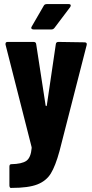

<svg xmlns="http://www.w3.org/2000/svg" viewBox="-20 -720 450 939"><path d="M26 187V95Q26 83 35 83Q87 82 109 66.5Q131 51 135 3L134 -3L7 -502V-506Q7 -515 18 -515H144Q156 -515 157 -504L203 -205Q204 -201 206 -201Q208 -201 209 -205L253 -504Q254 -515 266 -515L393 -513Q407 -513 404 -500L271 19Q251 92 228.5 128.5Q206 165 162.5 182Q119 199 37 199H32Q30 199 28 195.5Q26 192 26 187ZM135 -590 194 -692Q198 -700 209 -700H316Q326 -700 326 -693Q326 -690 323 -685L246 -583Q240 -576 232 -576H144Q137 -576 134 -580Q131 -584 135 -590Z"/></svg>

Font: Barlow Condensed
Style: Bold
Weight: 700
Width: 3
Designer: Jeremy Tribby
Foundry: Tribby Type
Version: Version 1.500